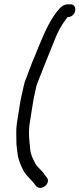

<svg xmlns="http://www.w3.org/2000/svg" viewBox="-20 -730 378 913"><path d="M310.6 -709.5H302.4C287.5 -709.5 274 -701.5 263.1 -689.4C253.5 -678.8 244.9 -667.9 233.9 -651.4C199.7 -600.2 173.2 -530.8 148.3 -470C134.3 -435.7 127.9 -422.7 114.7 -385.2C104.7 -354.5 98.7 -350.5 91.5 -315.6C86.5 -291.3 79.3 -263.9 74.9 -236L60.3 -144C55 -110.4 58.4 -84.3 57.9 -58.3C57.5 -38 61.2 -20.6 63.2 -1.8C66.5 29.3 78.9 56.7 90.9 79.9C104 105.2 128.3 124.2 141.4 141.4L149.6 152.3C173.1 184.1 225.8 141.5 202.1 113.4L193.4 101.9C178.6 79 156.2 64.7 147.2 46.2C136.8 24.9 126.5 7 124 -18.2C120 -57.6 114.1 -98.3 121.3 -144L135.9 -236C137.9 -248.5 139.5 -259.4 142.7 -273C147.3 -292.1 151.8 -321.2 158.3 -336.5C165.7 -353.8 183 -398.9 188.6 -413.1C206.3 -458.1 226.2 -506.3 244.6 -552C258.9 -587.6 279.4 -621.4 301.1 -648.5H303.7C304.1 -648.5 304.8 -648.5 305.3 -648.6C345.4 -653.5 350.5 -713.6 310.6 -709.5Z"/></svg>

Font: CiSf OpenHand
Style: BdObl
Weight: 400
Foundry: Cannot Into Space Fonts
Version: Version 0.7892